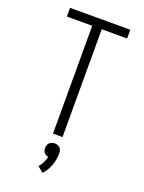

<svg xmlns="http://www.w3.org/2000/svg" viewBox="-177 -817 855 1138"><g transform="rotate(20 250.0 -247.5)"><path d="M220 0V-680H60V-735H440V-680H280V0ZM241 240 205 210Q219 195 227.5 177Q236 159 241 140Q233 139 226 135Q219 131 214 125Q209 119 207 111.5Q205 104 205 96Q205 87 208 78Q211 69 217.5 63Q224 57 232.5 54Q241 51 250 51Q259 51 267.5 54Q276 57 282.5 63Q289 69 292 78Q295 87 295 96Q295 135 281.5 173.5Q268 212 241 240Z"/></g></svg>

Font: Iosevka SS18 Light
Style: Regular
Weight: 300
Monospace: yes
Designer: Belleve Invis
Foundry: Belleve Invis
Version: Version 25.1.1; ttfautohint (v1.8.4)